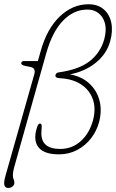

<svg xmlns="http://www.w3.org/2000/svg" viewBox="-27 -732 558 923"><path d="M-0.5 112.5 138 -375.5Q146 -404 120.5 -410L94 -415Q73.5 -420 75 -429Q77 -438.5 88.5 -438.5H155L167.5 -482.5Q197 -591.5 259 -651.5Q321 -711.5 398.5 -711.5Q442.5 -711.5 470.5 -688.2Q498.5 -665 507.5 -625Q516.5 -585 503 -535Q486.5 -473.5 434.2 -431Q382 -388.5 309 -374.5Q364 -365 400.8 -332Q437.5 -299 450.8 -250.5Q464 -202 449.5 -146Q438 -102.5 410.8 -67.2Q383.5 -32 344 -11Q304.5 10 256.5 10Q188 10 160.8 -20.8Q133.5 -51.5 147 -106Q152 -126.5 156.2 -132.2Q160.5 -138 165 -138Q174 -138 173.5 -124L172 -98.5Q167.5 -16 262 -16Q320 -16 361.5 -53.8Q403 -91.5 420 -153.5Q435 -209.5 419.5 -254.2Q404 -299 363 -326Q322 -353 261 -356Q237.5 -357 239.5 -370.5Q242 -382 255 -384Q352.5 -397.5 404.2 -438Q456 -478.5 474 -543Q491 -606 466.5 -646Q442 -686 392.5 -686Q328.5 -686 276.8 -633.5Q225 -581 195 -475L41.5 71Q38.5 81.5 36.8 90.8Q35 100 35 111.5Q35 123 38.5 130Q42 137 42 147Q42 157.5 33.2 164.5Q24.5 171.5 12 171.5Q-1.5 171.5 -5.8 158.5Q-10 145.5 -0.5 112.5Z"/></svg>

Font: Fraunces 72pt SuperSoft Thin
Style: Italic
Weight: 100
Italic angle: -16°
Version: Version 1.000;[b76b70a41]